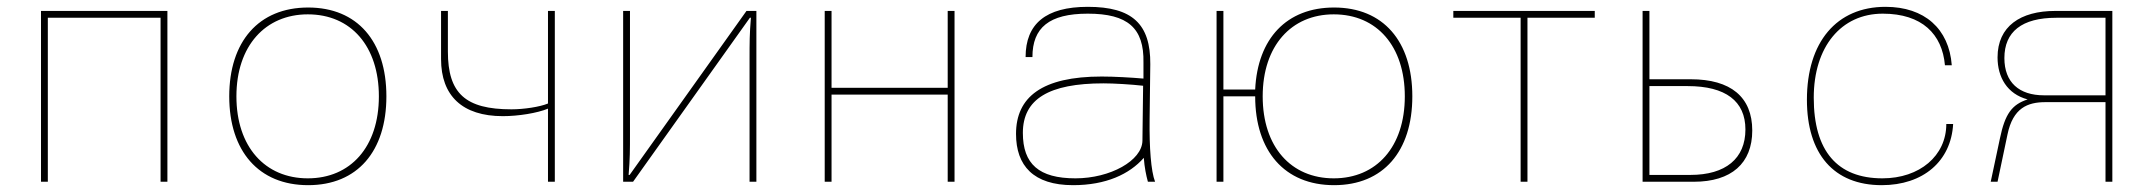

<svg xmlns="http://www.w3.org/2000/svg" viewBox="-20 -532 6303 562"><path d="M120 0V-480H450V0H470V-500H100V0Z M651 -250C651 -90 737 10 882 10C1026 10 1111 -89 1111 -250C1111 -411 1026 -510 882 -510C737 -510 651 -410 651 -250ZM672 -250C672 -398 757 -490 881 -490C1008 -490 1089 -396 1089 -250C1089 -102 1006 -10 881 -10C756 -10 672 -102 672 -250Z M1271 -359C1271 -252 1333 -192 1452 -192C1497 -192 1553 -201 1584 -214V0H1604V-500H1584V-229C1560 -219 1513 -212 1477 -212C1342 -212 1291 -259 1291 -381V-500H1271Z M1804 0H1833L2175 -480H2178C2174 -433 2174 -407 2174 -360V0H2194V-500H2165L1823 -20H1820C1824 -67 1824 -93 1824 -140V-500H1804Z M2394 0H2414V-255H2754V0H2774V-500H2754V-275H2414V-500H2394Z M3324 -120C3323 -62 3230 -10 3128 -10C3021 -10 2974 -52 2974 -143C2974 -242 3050 -288 3210 -288C3240 -288 3291 -285 3326 -281ZM2954 -140C2954 -47 3005 10 3121 10C3217 10 3286 -22 3328 -70C3330 -42 3335 -18 3340 0H3361C3349 -31 3344 -100 3345 -182L3347 -344C3348 -462 3294 -512 3164 -512C3041 -512 2982 -462 2982 -365H3002C3002 -451 3051 -492 3164 -492C3281 -492 3329 -450 3327 -349V-302C3293 -305 3241 -308 3205 -308C3030 -308 2954 -248 2954 -140Z M3676 -250C3676 -398 3760 -490 3884 -490C4011 -490 4092 -396 4092 -250C4092 -102 4009 -10 3884 -10C3759 -10 3676 -102 3676 -250ZM3654 -250C3654 -90 3740 10 3885 10C4029 10 4114 -89 4114 -250C4114 -411 4029 -510 3885 -510C3746 -510 3661 -419 3654 -270H3561V-500H3541V0H3561V-250Z M4431 0H4451V-480H4648V-500H4234V-480H4431Z M4920 -280C5031 -280 5089 -236 5089 -153C5089 -68 5031 -20 4928 -20H4808V-280ZM4938 0C5048 0 5109 -54 5109 -150C5109 -248 5046 -300 4929 -300H4808V-500H4788V0Z M5269 -240C5269 -81 5348 10 5488 10C5609 10 5691 -60 5697 -169H5677C5677 -76 5599 -10 5490 -10C5358 -10 5289 -90 5289 -246C5289 -395 5369 -492 5491 -492C5606 -492 5665 -432 5673 -341H5693C5685 -448 5613 -512 5499 -512C5356 -512 5269 -409 5269 -240Z M6143 -253H5963C5890 -253 5847 -291 5847 -362C5847 -439 5898 -480 5999 -480H6143ZM6163 -500H6143V-490V-500H5996C5894 -500 5827 -455 5827 -364C5827 -306 5855 -257 5915 -241C5869 -226 5849 -199 5834 -127L5807 0H5827L5856 -138C5872 -216 5915 -233 5967 -233H6143V0H6163Z"/></svg>

Font: Perun Thin
Style: Regular
Weight: 100
Foundry: Copyright (c) Stefan Peev, Context Ltd, 2016
Version: Version 1.089